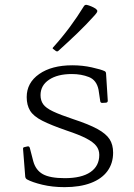

<svg xmlns="http://www.w3.org/2000/svg" viewBox="-20 -764 550 791"><path d="M282 -273Q346 -252 381.5 -232.5Q417 -213 431.5 -190.5Q446 -168 446 -135Q446 -91 422.5 -59Q399 -27 354 -10Q309 7 246 7Q196 7 154.5 -3Q113 -13 91 -25Q85 -29 84 -36L75 -150Q74 -157 81 -158L94 -161Q101 -162 103 -154L117 -100Q127 -63 156.5 -46.5Q186 -30 247 -30Q316 -30 352.5 -55Q389 -80 389 -126Q389 -147 376.5 -163Q364 -179 335 -194Q306 -209 255 -226Q191 -248 154.5 -266.5Q118 -285 104 -308Q90 -331 90 -364Q90 -423 141.5 -459Q193 -495 278 -495Q320 -495 358 -486.5Q396 -478 411 -471Q417 -468 417 -460L424 -349Q424 -342 417 -341L401 -340Q394 -340 393 -347L386 -394Q378 -434 346.5 -446.5Q315 -459 276 -459Q217 -459 182 -435.5Q147 -412 147 -372Q147 -350 158 -334.5Q169 -319 198.5 -305Q228 -291 282 -273ZM221 -555Q216 -550 210 -554L201 -561Q194 -564 199 -569Q236 -610 267.5 -652.5Q299 -695 326 -739Q330 -745 337 -744Q346 -742 355.5 -738Q365 -734 373 -729Q378 -725 380 -722Q382 -719 380 -714.5Q378 -710 370 -701Q336 -663 298.5 -627Q261 -591 221 -555Z"/></svg>

Font: Hahmlet ExtraLight
Style: Regular
Weight: 250
Designer: Minjoo Ham & Mark Frömberg
Foundry: hypertype
Version: Version 1.002